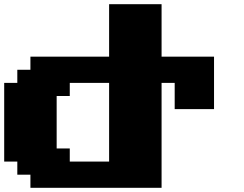

<svg xmlns="http://www.w3.org/2000/svg" viewBox="-20 -895 1165 915"><path d="M125 0H750V-500H812.5V-375H1000V-625H750V-875H500V-625H125V-562.5H62.5V-500H0V-125H62.5V-62.5H125ZM500 -125H312.5V-187.5H250V-437.5H312.5V-500H500Z"/></svg>

Font: Faithful 32x
Style: Bold
Weight: 400
Foundry: Faithful Resource Pack
Version: Version 1.0; January 27, 2023